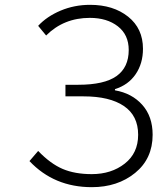

<svg xmlns="http://www.w3.org/2000/svg" viewBox="-20 -762 652 795"><path d="M360 13Q204 13 102 -95L138 -137Q189 -84 239.5 -62.5Q290 -41 360 -41Q441 -41 496.5 -84.5Q552 -128 552 -204Q552 -283 493 -323Q434 -363 326 -363H251V-411H304Q412 -411 462.5 -447Q513 -483 513 -555Q513 -618 468 -653Q423 -688 352 -688Q244 -688 171 -615L138 -655Q174 -694 231 -718Q288 -742 353 -742Q449 -742 510.5 -693Q572 -644 572 -560Q572 -499 541.5 -454.5Q511 -410 456 -393V-388Q526 -376 569 -328Q612 -280 612 -204Q612 -105 539.5 -46Q467 13 360 13Z"/></svg>

Font: NotoSansHansLight
Style: Regular
Weight: 300
Designer: Ryoko NISHIZUKA  (kana & ideographs); Paul D. Hunt (Latin, Greek & Cyrillic); Wenlong ZHANG  (bopomofo); Sandoll Communi
Foundry: Adobe Systems Incorporated
Version: Version 1.00;December 8, 2021;FontCreator 13.0.0.2675 64-bit